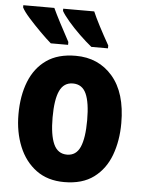

<svg xmlns="http://www.w3.org/2000/svg" viewBox="-54 -810 648 863"><g transform="rotate(5 269.5 -378.0)"><path d="M501 -276Q501 -197 477 -132Q453 -67 401.5 -28.5Q350 10 268 10Q193 10 141.5 -28Q90 -66 63.5 -131Q37 -196 37 -276Q37 -360 62.5 -424Q88 -488 139.5 -524Q191 -560 271 -560Q374 -560 437.5 -486.5Q501 -413 501 -276ZM191 -275Q191 -196 209.5 -155Q228 -114 270 -114Q311 -114 329 -154.5Q347 -195 347 -276Q347 -356 329 -395.5Q311 -435 269 -435Q228 -435 209.5 -395.5Q191 -356 191 -275ZM336 -766Q346 -742 366.5 -702.5Q387 -663 412 -619V-606H337Q311 -627 282 -655Q253 -683 229.5 -710.5Q206 -738 196 -756V-766ZM156 -766Q168 -740 188 -701.5Q208 -663 232 -619V-606H154Q133 -624 104 -653Q75 -682 50 -710Q25 -738 16 -756V-766Z"/></g></svg>

Font: Noto Sans Condensed ExtraBold
Style: Regular
Weight: 800
Width: 3
Designer: Monotype Design Team
Foundry: Monotype Imaging Inc.
Version: Version 2.013; ttfautohint (v1.8.4.7-5d5b)